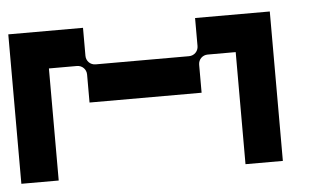

<svg xmlns="http://www.w3.org/2000/svg" viewBox="-38 -456 875 512"><g transform="rotate(-5 400.0 -200.0)"><path d="M700 -400H500V-325C500 -311 489 -300 475 -300H225C211 -300 200 -311 200 -325V-400H0V0H100V-300H175C189 -300 200 -289 200 -275V-200H500V-275C500 -289 511 -300 525 -300H600V0H700Z"/></g></svg>

Font: Broadcast
Style: Regular
Weight: 400
Designer: Mıchael Chrıstophersson
Foundry: Aeriform
Version: Version 1.000;PS 001.000;hotconv 1.0.88;makeotf.lib2.5.64775